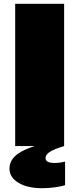

<svg xmlns="http://www.w3.org/2000/svg" viewBox="-20 -770 418 1012"><path d="M60 -750H318V0Q270 14 245 29Q220 44 220 63Q220 89 268 89Q282 89 296 87Q310 85 323 82V206Q310 211 275 216.5Q240 222 202 222Q125 222 77.5 193.5Q30 165 30 119Q30 72 75 40Q108 17 163 0H60Z"/></svg>

Font: Bounded
Style: Regular
Weight: 900
Designer: Vlad Churkin
Version: Version 1.0